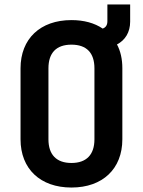

<svg xmlns="http://www.w3.org/2000/svg" viewBox="-20 -830 640 860"><path d="M461 -735C461 -718 454 -707 440 -702C403 -727 356 -740 300 -740C160 -740 72 -656 72 -524V-206C72 -74 160 10 300 10C440 10 528 -74 528 -206V-525C528 -565 520 -601 504 -631C541 -650 563 -686 563 -733V-810H461ZM403 -206C403 -137 367 -100 300 -100C233 -100 197 -137 197 -206V-524C197 -593 232 -630 300 -630C368 -630 403 -593 403 -524Z"/></svg>

Font: Tekne LDO
Style: Bold
Weight: 700
Monospace: yes
Designer: Alessio Laiso, Mario Rullo, Paolo Rosset
Foundry: Alessio Laiso
Version: Version 1.000;hotconv 1.0.109;makeotfexe 2.5.65596